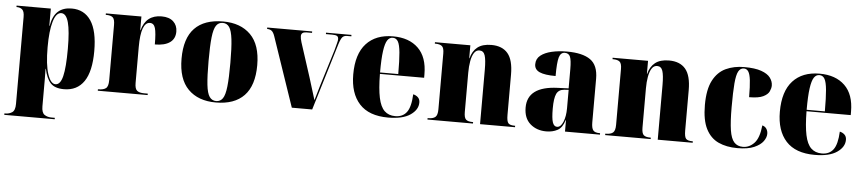

<svg xmlns="http://www.w3.org/2000/svg" viewBox="-44 -826 5946 1324"><g transform="rotate(5 2929.0 -164.5)"><path d="M8 222V212H14Q41 212 61.5 198.5Q82 185 82 140V-462Q82 -500 67.5 -513Q53 -526 29 -526H27V-536H264V-416H266Q278 -486 313.5 -517.5Q349 -549 408 -549Q495 -549 541.5 -479.5Q588 -410 588 -270Q588 -129 540.5 -59.5Q493 10 402 10Q339 10 309.5 -21.5Q280 -53 266 -119H264Q265 -86 265 -53Q265 -20 265 13V140Q265 185 285.5 198.5Q306 212 333 212H357V222ZM341 -19Q375 -19 390 -80Q405 -141 405 -270Q405 -393 389 -452Q373 -511 339 -511Q303 -511 284 -446.5Q265 -382 265 -269Q265 -148 286.5 -83.5Q308 -19 341 -19Z M636 0V-10H640Q674 -10 691 -23Q708 -36 708 -79V-461Q708 -501 694 -513.5Q680 -526 648 -526H645V-536H891V-441H893Q922 -549 1030 -549Q1083 -549 1111.5 -522.5Q1140 -496 1140 -453Q1140 -403 1103.5 -377.5Q1067 -352 1000 -352Q1000 -433 990.5 -465Q981 -497 954 -497Q923 -497 907 -454.5Q891 -412 891 -324V-76Q891 -35 907 -22.5Q923 -10 956 -10H981V0Z M1453 10Q1331 10 1261.5 -60Q1192 -130 1192 -271Q1192 -412 1259 -481.5Q1326 -551 1456 -551Q1577 -551 1646.5 -481.5Q1716 -412 1716 -271Q1716 -130 1649 -60Q1582 10 1453 10ZM1455 0Q1484 0 1500.5 -24Q1517 -48 1523.5 -107Q1530 -166 1530 -271Q1530 -375 1523 -434Q1516 -493 1499.5 -517Q1483 -541 1454 -541Q1425 -541 1408.5 -517Q1392 -493 1385.5 -434Q1379 -375 1379 -271Q1379 -166 1385.5 -107Q1392 -48 1409 -24Q1426 0 1455 0Z M1815 -481Q1806 -507 1794 -516.5Q1782 -526 1762 -526V-536H2073V-526H2035Q1998 -526 1998 -497Q1998 -481 2006 -455L2083 -217Q2093 -185 2106 -142.5Q2119 -100 2130 -65Q2136 -86 2143.5 -111.5Q2151 -137 2160 -168L2238 -421Q2246 -452 2251 -470.5Q2256 -489 2256 -498Q2256 -514 2246.5 -520Q2237 -526 2213 -526H2169V-536H2345V-526H2315Q2295 -526 2284 -514.5Q2273 -503 2261 -465L2120 0H1979Z M2646 10Q2513 10 2447 -62.5Q2381 -135 2381 -266Q2381 -407 2447 -479Q2513 -551 2632 -551Q2743 -551 2806.5 -489.5Q2870 -428 2870 -309V-285H2564Q2565 -182 2578 -120.5Q2591 -59 2619.5 -31.5Q2648 -4 2694 -4Q2746 -4 2773.5 -40.5Q2801 -77 2805 -165Q2826 -160 2839 -147Q2852 -134 2852 -112Q2852 -62 2799.5 -26Q2747 10 2646 10ZM2690 -295Q2690 -390 2685 -443.5Q2680 -497 2667.5 -519Q2655 -541 2631 -541Q2608 -541 2593.5 -519Q2579 -497 2571.5 -443.5Q2564 -390 2564 -295Z M2918 0V-10H2922Q2955 -10 2971 -23Q2987 -36 2987 -77V-463Q2987 -502 2972.5 -514Q2958 -526 2927 -526H2923V-536H3168V-446H3170Q3182 -496 3216.5 -523.5Q3251 -551 3313 -551Q3388 -551 3426.5 -505.5Q3465 -460 3465 -359V-80Q3465 -36 3476.5 -23Q3488 -10 3520 -10H3524V0H3282V-378Q3282 -446 3272 -476Q3262 -506 3234 -506Q3211 -506 3197 -484.5Q3183 -463 3176.5 -426.5Q3170 -390 3170 -346V-74Q3170 -35 3183.5 -22.5Q3197 -10 3229 -10H3233V0Z M3741 10Q3674 10 3629.5 -29Q3585 -68 3585 -142Q3585 -288 3793 -296L3869 -299V-432Q3869 -494 3859 -517.5Q3849 -541 3822 -541Q3793 -541 3782.5 -505.5Q3772 -470 3772 -376Q3697 -376 3661 -392Q3625 -408 3625 -445Q3625 -483 3654 -506Q3683 -529 3731 -540Q3779 -551 3836 -551Q3944 -551 3998 -513Q4052 -475 4052 -382V-80Q4052 -40 4064 -25Q4076 -10 4108 -10H4112V0H3870V-79H3868Q3852 -26 3818.5 -8Q3785 10 3741 10ZM3812 -28Q3838 -28 3854 -67Q3870 -106 3870 -161V-289L3840 -287Q3801 -284 3786.5 -253Q3772 -222 3772 -151Q3772 -83 3781.5 -55.5Q3791 -28 3812 -28Z M4148 0V-10H4152Q4185 -10 4201 -23Q4217 -36 4217 -77V-463Q4217 -502 4202.5 -514Q4188 -526 4157 -526H4153V-536H4398V-446H4400Q4412 -496 4446.5 -523.5Q4481 -551 4543 -551Q4618 -551 4656.5 -505.5Q4695 -460 4695 -359V-80Q4695 -36 4706.5 -23Q4718 -10 4750 -10H4754V0H4512V-378Q4512 -446 4502 -476Q4492 -506 4464 -506Q4441 -506 4427 -484.5Q4413 -463 4406.5 -426.5Q4400 -390 4400 -346V-74Q4400 -35 4413.5 -22.5Q4427 -10 4459 -10H4463V0Z M5063 10Q4988 10 4932.5 -15.5Q4877 -41 4846 -101.5Q4815 -162 4815 -267Q4815 -375 4847.5 -437Q4880 -499 4936 -525Q4992 -551 5063 -551Q5137 -551 5181 -535.5Q5225 -520 5244 -494.5Q5263 -469 5263 -440Q5263 -422 5253 -400Q5243 -378 5211 -362.5Q5179 -347 5114 -347Q5114 -422 5109 -464Q5104 -506 5092.5 -523.5Q5081 -541 5061 -541Q5037 -541 5023.5 -516.5Q5010 -492 5005 -432.5Q5000 -373 5000 -268Q5000 -167 5009 -109Q5018 -51 5040.5 -26.5Q5063 -2 5101 -2Q5145 -2 5179 -37.5Q5213 -73 5222 -161Q5241 -156 5251 -141Q5261 -126 5261 -106Q5261 -81 5242 -54.5Q5223 -28 5180 -9Q5137 10 5063 10Z M5599 10Q5466 10 5400 -62.5Q5334 -135 5334 -266Q5334 -407 5400 -479Q5466 -551 5585 -551Q5696 -551 5759.5 -489.5Q5823 -428 5823 -309V-285H5517Q5518 -182 5531 -120.5Q5544 -59 5572.5 -31.5Q5601 -4 5647 -4Q5699 -4 5726.5 -40.5Q5754 -77 5758 -165Q5779 -160 5792 -147Q5805 -134 5805 -112Q5805 -62 5752.5 -26Q5700 10 5599 10ZM5643 -295Q5643 -390 5638 -443.5Q5633 -497 5620.5 -519Q5608 -541 5584 -541Q5561 -541 5546.5 -519Q5532 -497 5524.5 -443.5Q5517 -390 5517 -295Z"/></g></svg>

Font: Noto Serif Display SemiCondensed Black
Style: Regular
Weight: 900
Width: 4
Designer: Monotype Design Team
Foundry: Monotype Imaging Inc.
Version: Version 2.009